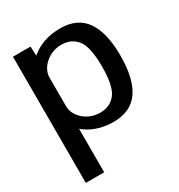

<svg xmlns="http://www.w3.org/2000/svg" viewBox="-191 -725 998 1072"><g transform="rotate(-30 308.5 -188.5)"><path d="M48.5 221H167V-59C172.5 -54 179 -49.5 185.5 -45C232.5 -12.5 289.5 4 355.5 4C429 4 483.5 -22 519 -73C554 -124.5 571.5 -199 571.5 -297.5C571.5 -396 554 -470.5 519 -521.5C483.5 -572.5 429 -598 355.5 -598C289.5 -598 232.5 -581.5 185.5 -549C178 -543.5 171 -538.5 164.5 -533L161.5 -592.5H48.5ZM167 -201.5V-392.5C168.5 -424 183 -452 210.5 -476.5C240 -502.5 275 -515.5 315.5 -515.5C358 -515.5 391.5 -500 415.5 -469.5C440 -438.5 452 -381 452 -297C452 -212.5 440 -155 415.5 -124C391.5 -93.5 358 -78 315.5 -78C275 -78 240 -91 210.5 -116.5C183 -141 168.5 -169.5 167 -201.5Z"/></g></svg>

Font: Anybody Medium
Style: Regular
Weight: 500
Designer: Tyler Finck
Foundry: Etcetera Type Company
Version: Version 1.110